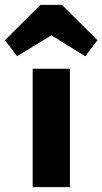

<svg xmlns="http://www.w3.org/2000/svg" viewBox="-80 -768 420 788"><path d="M54 0V-486H207V0ZM-10 -537 -60 -603 86 -748H174L320 -603L270 -537L72.5 -659L188.5 -658.5Z"/></svg>

Font: Outfit Thin
Style: Regular
Weight: 100
Designer: Rodrigo Fuenzalida
Foundry: fragTYPE
Version: Version 1.000